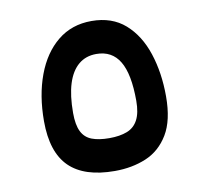

<svg xmlns="http://www.w3.org/2000/svg" viewBox="-64 -594 715 667"><g transform="rotate(-10 293.0 -260.5)"><path d="M289.6 3.4Q182.1 3.4 129.4 -48.3Q76.7 -100.1 76.7 -209.5Q76.7 -300.3 103.3 -371.6Q129.9 -442.9 179.7 -483.4Q229.5 -523.9 299.3 -523.9Q371.1 -523.9 417.5 -483.2Q463.9 -442.4 486.6 -373.5Q509.3 -304.7 509.3 -221.2Q509.3 -136.7 479.5 -87.4Q449.7 -38.1 400.1 -17.3Q350.6 3.4 289.6 3.4ZM290.5 -112.3Q327.6 -112.3 353.3 -122.3Q378.9 -132.3 391.8 -157Q404.8 -181.6 404.8 -224.1Q404.8 -318.4 377.9 -363.3Q351.1 -408.2 295.9 -408.2Q258.8 -408.2 233.2 -386.7Q207.5 -365.2 194.3 -323.5Q181.2 -281.7 181.2 -220.2Q181.2 -178.2 192.9 -154.5Q204.6 -130.9 229 -121.6Q253.4 -112.3 290.5 -112.3Z"/></g></svg>

Font: Cascadia Mono Medium
Style: Regular
Weight: 500
Monospace: yes
Designer: Aaron Bell
Foundry: Saja Typeworks
Version: Version 2407.024